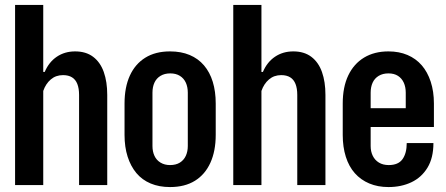

<svg xmlns="http://www.w3.org/2000/svg" viewBox="-20 -749 1804 777"><path d="M41 0V-729H155V-458H161Q178 -498 210 -519.5Q242 -541 284 -541Q328 -541 357 -519Q386 -497 400 -457.5Q414 -418 414 -365V0H300V-365Q300 -391 293 -409Q286 -427 271.5 -436Q257 -445 235 -445Q206 -445 185.5 -427.5Q165 -410 155 -381V0Z M668 8Q624 8 589.5 -6.5Q555 -21 532 -48.5Q509 -76 496.5 -115Q484 -154 484 -203V-330Q484 -396 505.5 -443Q527 -490 568 -515.5Q609 -541 668 -541Q713 -541 747.5 -526.5Q782 -512 805.5 -484.5Q829 -457 841 -418Q853 -379 853 -330V-203Q853 -138 831.5 -90.5Q810 -43 769 -17.5Q728 8 668 8ZM668 -81Q692 -81 708 -91Q724 -101 732 -118.5Q740 -136 740 -158V-374Q740 -397 732 -414.5Q724 -432 708 -442Q692 -452 669 -452Q646 -452 629.5 -442Q613 -432 605 -414.5Q597 -397 597 -374V-158Q597 -136 605 -118.5Q613 -101 629.5 -91Q646 -81 668 -81Z M924 0V-729H1038V-458H1044Q1061 -498 1093 -519.5Q1125 -541 1167 -541Q1211 -541 1240 -519Q1269 -497 1283 -457.5Q1297 -418 1297 -365V0H1183V-365Q1183 -391 1176 -409Q1169 -427 1154.5 -436Q1140 -445 1118 -445Q1089 -445 1068.5 -427.5Q1048 -410 1038 -381V0Z M1552 8Q1509 8 1474.5 -6.5Q1440 -21 1416 -48Q1392 -75 1379.5 -114.5Q1367 -154 1367 -203V-330Q1367 -397 1389.5 -444Q1412 -491 1453.5 -516Q1495 -541 1552 -541Q1595 -541 1629 -526.5Q1663 -512 1686.5 -485Q1710 -458 1723 -418.5Q1736 -379 1736 -330V-235H1466V-311H1633L1622 -302V-374Q1622 -397 1614 -414.5Q1606 -432 1590.5 -442Q1575 -452 1552 -452Q1529 -452 1512.5 -442Q1496 -432 1488 -414.5Q1480 -397 1480 -374V-158Q1480 -136 1488.5 -118.5Q1497 -101 1513.5 -91Q1530 -81 1553 -81Q1592 -81 1609 -105Q1626 -129 1626 -170H1734Q1734 -110 1710 -70.5Q1686 -31 1645 -11.5Q1604 8 1552 8Z"/></svg>

Font: Hubot Sans Condensed SemiBold
Style: Regular
Weight: 600
Width: 3
Designer: Deni Anggara
Foundry: GitHub, Inc., Subsidiary of Microsoft Corporation
Version: Version 2.000